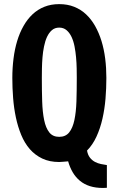

<svg xmlns="http://www.w3.org/2000/svg" viewBox="-20 -786 587 950"><path d="M272.9 15.6Q225.1 15.6 189.2 -1.5Q153.3 -18.6 127.4 -48.3Q101.6 -78.1 85 -118.4Q68.4 -158.7 58.6 -204.8Q48.8 -251 44.9 -301Q41 -351.1 41 -400.4Q41 -449.7 46.9 -496.1Q52.7 -542.5 64.9 -583Q77.1 -623.5 96.2 -657.2Q115.2 -690.9 140.9 -715.1Q166.5 -739.3 199.5 -752.4Q232.4 -765.6 272.9 -765.6Q314 -765.6 346.9 -752.4Q379.9 -739.3 405.8 -715.1Q431.6 -690.9 450.7 -657.2Q469.7 -623.5 482.2 -583Q494.6 -542.5 500.5 -496.1Q506.3 -449.7 506.3 -400.4Q506.3 -349.1 502 -297.4Q497.6 -245.6 486.8 -198.2Q476.1 -150.9 457.5 -110.4Q439 -69.8 410.6 -41Q414.6 -19 425.3 -5.6Q436 7.8 450 15.1Q463.9 22.5 479.5 25.6Q495.1 28.8 508.8 30.8V143.1Q503.4 143.1 498.8 143.6Q494.1 144 489.7 144Q453.1 144 424.8 135Q396.5 126 375.5 108.6Q354.5 91.3 340.1 66.9Q325.7 42.5 316.9 11.7Q316.9 12.7 310.1 12.9Q303.2 13.2 294.9 14.2Q285.2 15.1 272.9 15.6ZM272.9 -108.9Q304.7 -108.9 322.3 -130.9Q339.8 -152.8 348.1 -191.9Q356.4 -231 358.2 -284.2Q359.9 -337.4 359.9 -400.4Q359.9 -420.9 359.4 -447.5Q358.9 -474.1 356.4 -501.7Q354 -529.3 348.9 -555.9Q343.8 -582.5 334 -603.3Q324.2 -624 309.3 -636.7Q294.4 -649.4 272.9 -649.4Q251.5 -649.4 236.8 -636.7Q222.2 -624 212.6 -603.3Q203.1 -582.5 197.8 -555.9Q192.4 -529.3 190.2 -501.7Q188 -474.1 187.5 -447.5Q187 -420.9 187 -400.4Q187 -337.4 188.7 -284.2Q190.4 -231 198.5 -191.9Q206.5 -152.8 223.9 -130.9Q241.2 -108.9 272.9 -108.9Z"/></svg>

Font: Francois One
Style: Regular
Weight: 400
Designer: Vernon Adams
Foundry: vernon adams
Version: Version 1.000